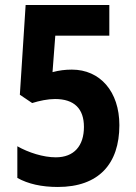

<svg xmlns="http://www.w3.org/2000/svg" viewBox="-20 -734 540 764"><path d="M266 -457C239 -457 216 -454 189 -447L200 -592H415V-714H82L59 -357L108 -324C137 -333 170 -340 199 -340C276 -340 314 -301 314 -229C314 -154 275 -108 202 -108C152 -108 93 -127 49 -152V-26C92 -2 146 10 210 10C373 10 455 -82 455 -236C455 -370 378 -457 266 -457Z"/></svg>

Font: Noto Sans Arabic UI Cn
Style: Bold
Weight: 700
Width: 3
Designer: Monotype Design Team, Nadine Chahine and Nizar Qandah
Foundry: Monotype Imaging Inc.
Version: Version 2.010